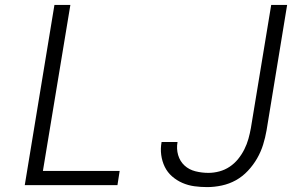

<svg xmlns="http://www.w3.org/2000/svg" viewBox="-20 -755 1240 783"><path d="M81 0 202 -735H267L155 -58H468L459 0ZM825 8Q798 8 772.5 4.5Q747 1 724 -9Q701 -19 682 -35.5Q663 -52 652 -74.5Q641 -97 637.5 -123Q634 -149 639 -176H704Q699 -148 706.5 -122.5Q714 -97 732.5 -80Q751 -63 777 -56.5Q803 -50 830 -50Q852 -50 874.5 -56Q897 -62 916.5 -75Q936 -88 951 -106.5Q966 -125 976.5 -146Q987 -167 993 -188.5Q999 -210 1003 -232L1086 -735H1151L1067 -223Q1062 -194 1053 -165Q1044 -136 1028.5 -109Q1013 -82 991 -58.5Q969 -35 942 -20Q915 -5 884.5 1.5Q854 8 825 8Z"/></svg>

Font: Iosevka Aile Light Oblique
Style: Regular
Weight: 300
Italic angle: -9°
Designer: Belleve Invis
Foundry: Belleve Invis
Version: Version 31.1.0; ttfautohint (v1.8.4)